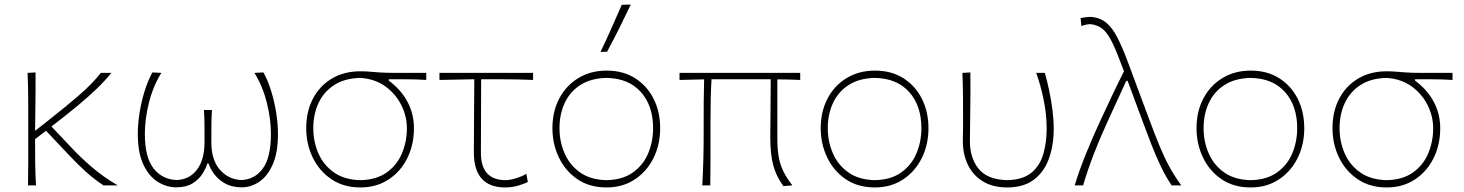

<svg xmlns="http://www.w3.org/2000/svg" viewBox="-20 -814 6430 843"><path d="M103 0Q104 -56.5 104 -108.5Q104 -160.5 104 -221V-271Q104 -332 103.8 -385Q103.5 -438 101 -494L136 -496Q136.5 -419.5 135.5 -353.8Q134.5 -288 134 -239.5L190 -283.5Q270.5 -346.5 329.8 -398.2Q389 -450 422.5 -494H469Q441.5 -460 406.2 -425.8Q371 -391.5 322.5 -351.2Q274 -311 206 -258.5L302 -157Q339.5 -117.5 387.2 -77Q435 -36.5 497 0H434.5Q392 -28 354.8 -62Q317.5 -96 282 -134L182 -240L134 -203Q134 -148.5 134.5 -100.2Q135 -52 138 0Z M753.5 8.5Q712 8.5 673.2 -15.2Q634.5 -39 609.8 -90.8Q585 -142.5 585 -226.5Q585 -268.5 592.5 -317Q600 -365.5 614.5 -412.5Q629 -459.5 649 -496L688.5 -494Q652.5 -436.5 634.2 -364.2Q616 -292 616 -226.5Q616 -123.5 654 -74.8Q692 -26 756 -23.5Q812.5 -26 845.2 -69.5Q878 -113 878 -191.5Q878 -231 877.8 -264.5Q877.5 -298 875.5 -331H910.5Q908.5 -297.5 908.2 -263.2Q908 -229 908 -188.5Q908 -111.5 945.5 -68.8Q983 -26 1040 -23.5Q1099 -26 1134.2 -74.5Q1169.5 -123 1169.5 -226.5Q1169.5 -292 1151.2 -364.2Q1133 -436.5 1097 -494L1136.5 -496Q1157 -459.5 1171.2 -412.5Q1185.5 -365.5 1193 -317Q1200.5 -268.5 1200.5 -226.5Q1200.5 -142.5 1177 -90.8Q1153.5 -39 1117.2 -15.2Q1081 8.5 1042.5 8.5Q998.5 8.5 968.2 -8.5Q938 -25.5 920.2 -50Q902.5 -74.5 895.5 -96.5H890.5Q884 -74.5 868.2 -50Q852.5 -25.5 824.8 -8.5Q797 8.5 753.5 8.5Z M1562.5 9Q1488.5 9 1435.2 -27Q1382 -63 1353.2 -122.2Q1324.5 -181.5 1324.5 -251.5Q1324.5 -324.5 1354 -380.8Q1383.5 -437 1437 -469Q1490.5 -501 1562.5 -501Q1585.5 -501 1604 -499.2Q1622.5 -497.5 1648.8 -495.8Q1675 -494 1720.5 -494H1851.5V-463Q1814 -465.5 1773.5 -465.8Q1733 -466 1687 -466V-460Q1740.5 -420.5 1769 -367.2Q1797.5 -314 1797.5 -251Q1797.5 -178.5 1768.2 -119.5Q1739 -60.5 1686 -25.8Q1633 9 1562.5 9ZM1562.5 -23Q1633 -24.5 1678.2 -57Q1723.5 -89.5 1745 -141Q1766.5 -192.5 1766.5 -251Q1766.5 -302.5 1742.5 -351.5Q1718.5 -400.5 1672.8 -434Q1627 -467.5 1562.5 -472Q1493.5 -470.5 1447.5 -440.8Q1401.5 -411 1378.5 -361.5Q1355.5 -312 1355.5 -251.5Q1355.5 -192 1378 -140.5Q1400.5 -89 1446.5 -56.8Q1492.5 -24.5 1562.5 -23Z M2198.5 9Q2060.5 9 2060.5 -145Q2060.5 -242 2061.5 -328Q2062.5 -414 2062.5 -466L1909.5 -463V-494H2320.5V-463Q2262 -465.5 2202.8 -465.8Q2143.5 -466 2092.5 -466Q2092.5 -385 2092 -304.5Q2091.5 -224 2091.5 -143Q2091.5 -23 2200.5 -23Q2218 -23 2244.5 -31Q2271 -39 2291 -51L2297.5 -15Q2283.5 -7.5 2255.8 0.8Q2228 9 2198.5 9Z M2643.5 9Q2568.5 9 2515.2 -27.2Q2462 -63.5 2433.8 -122.8Q2405.5 -182 2405.5 -251Q2405.5 -325 2435.8 -382Q2466 -439 2519.8 -471.5Q2573.5 -504 2643.5 -504Q2715.5 -504 2768.2 -470.8Q2821 -437.5 2849.8 -380.2Q2878.5 -323 2878.5 -251Q2878.5 -178.5 2849 -119.5Q2819.5 -60.5 2766.5 -25.8Q2713.5 9 2643.5 9ZM2643.5 -23Q2714 -24.5 2759.2 -57Q2804.5 -89.5 2826 -141Q2847.5 -192.5 2847.5 -251Q2847.5 -349.5 2794 -409.8Q2740.5 -470 2643.5 -472Q2574.5 -470.5 2528.5 -441Q2482.5 -411.5 2459.5 -362Q2436.5 -312.5 2436.5 -251Q2436.5 -192.5 2458.8 -141Q2481 -89.5 2526.8 -57Q2572.5 -24.5 2643.5 -23ZM2616.5 -586Q2641.5 -638 2664.5 -689.8Q2687.5 -741.5 2710 -793L2749.5 -794Q2724.5 -741.5 2699 -690.2Q2673.5 -639 2645.5 -587Z M3063.5 0Q3066.5 -56.5 3068 -109.5Q3069.5 -162.5 3069.5 -223V-271Q3069.5 -324 3069.8 -371.8Q3070 -419.5 3071.5 -465.5L2963.5 -463V-494H3493.5V-463Q3468.5 -464 3443.2 -464.8Q3418 -465.5 3393 -465.5V-207Q3393 -161 3398.8 -126.8Q3404.5 -92.5 3419 -62.8Q3433.5 -33 3459 0L3419.5 3Q3389 -38.5 3375.5 -86.5Q3362 -134.5 3362 -213Q3362 -261 3363 -321.2Q3364 -381.5 3364 -466Q3343.5 -466 3323 -466Q3302.5 -466 3282.5 -466H3104Q3101.5 -423.5 3100.5 -380Q3099.5 -336.5 3099.5 -287V-223Q3099.5 -163 3099.5 -109.2Q3099.5 -55.5 3098.5 0Z M3821.5 9Q3746.5 9 3693.2 -27.2Q3640 -63.5 3611.8 -122.8Q3583.5 -182 3583.5 -251Q3583.5 -325 3613.8 -382Q3644 -439 3697.8 -471.5Q3751.5 -504 3821.5 -504Q3893.5 -504 3946.2 -470.8Q3999 -437.5 4027.8 -380.2Q4056.5 -323 4056.5 -251Q4056.5 -178.5 4027 -119.5Q3997.5 -60.5 3944.5 -25.8Q3891.5 9 3821.5 9ZM3821.5 -23Q3892 -24.5 3937.2 -57Q3982.5 -89.5 4004 -141Q4025.5 -192.5 4025.5 -251Q4025.5 -349.5 3972 -409.8Q3918.5 -470 3821.5 -472Q3752.5 -470.5 3706.5 -441Q3660.5 -411.5 3637.5 -362Q3614.5 -312.5 3614.5 -251Q3614.5 -192.5 3636.8 -141Q3659 -89.5 3704.8 -57Q3750.5 -24.5 3821.5 -23Z M4402 9Q4338.5 9 4295 -18Q4251.5 -45 4229.5 -90.8Q4207.5 -136.5 4207.5 -193.5Q4207.5 -218 4208 -236.2Q4208.5 -254.5 4208.5 -271Q4208.5 -332 4208.2 -385Q4208 -438 4205.5 -494L4240.5 -496Q4241.5 -403.5 4240 -325.5Q4238.5 -247.5 4238.5 -193.5Q4238.5 -121.5 4276.2 -73.5Q4314 -25.5 4402 -23Q4471.5 -24.5 4509 -56Q4546.5 -87.5 4561 -138.5Q4575.5 -189.5 4575.5 -250Q4575.5 -311.5 4562 -377Q4548.5 -442.5 4529.5 -494H4567.5Q4577.5 -459.5 4586.5 -417Q4595.5 -374.5 4601 -331.2Q4606.5 -288 4606.5 -250Q4606.5 -175.5 4585.2 -117Q4564 -58.5 4519 -24.8Q4474 9 4402 9Z M4698.5 0Q4719 -67.5 4749 -141.2Q4779 -215 4810 -281.5Q4834 -333.5 4860.5 -389.5Q4887 -445.5 4915 -501Q4887 -577 4866.5 -621Q4846 -665 4823.8 -684.8Q4801.5 -704.5 4767.5 -708Q4760.5 -708 4750.5 -706.2Q4740.5 -704.5 4728 -699.5L4724.5 -734.5Q4735.5 -737 4747.8 -738.5Q4760 -740 4769 -740Q4809 -737 4836.2 -715Q4863.5 -693 4886 -649.2Q4908.5 -605.5 4934 -536.5L5026.5 -288Q5051.5 -221 5071.5 -172.5Q5091.5 -124 5113.5 -83.5Q5135.5 -43 5166.5 0H5124.5Q5099.5 -36 5077 -83Q5054.5 -130 5034.8 -181Q5015 -232 4997.5 -279.5L4931 -459H4925L4841 -276Q4808.5 -205 4782.2 -137Q4756 -69 4735.5 0Z M5471.5 9Q5396.5 9 5343.2 -27.2Q5290 -63.5 5261.8 -122.8Q5233.5 -182 5233.5 -251Q5233.5 -325 5263.8 -382Q5294 -439 5347.8 -471.5Q5401.5 -504 5471.5 -504Q5543.5 -504 5596.2 -470.8Q5649 -437.5 5677.8 -380.2Q5706.5 -323 5706.5 -251Q5706.5 -178.5 5677 -119.5Q5647.5 -60.5 5594.5 -25.8Q5541.5 9 5471.5 9ZM5471.5 -23Q5542 -24.5 5587.2 -57Q5632.5 -89.5 5654 -141Q5675.5 -192.5 5675.5 -251Q5675.5 -349.5 5622 -409.8Q5568.5 -470 5471.5 -472Q5402.5 -470.5 5356.5 -441Q5310.5 -411.5 5287.5 -362Q5264.5 -312.5 5264.5 -251Q5264.5 -192.5 5286.8 -141Q5309 -89.5 5354.8 -57Q5400.5 -24.5 5471.5 -23Z M6068.5 9Q5994.5 9 5941.2 -27Q5888 -63 5859.2 -122.2Q5830.5 -181.5 5830.5 -251.5Q5830.5 -324.5 5860 -380.8Q5889.5 -437 5943 -469Q5996.5 -501 6068.5 -501Q6091.5 -501 6110 -499.2Q6128.5 -497.5 6154.8 -495.8Q6181 -494 6226.5 -494H6357.5V-463Q6320 -465.5 6279.5 -465.8Q6239 -466 6193 -466V-460Q6246.5 -420.5 6275 -367.2Q6303.5 -314 6303.5 -251Q6303.5 -178.5 6274.2 -119.5Q6245 -60.5 6192 -25.8Q6139 9 6068.5 9ZM6068.5 -23Q6139 -24.5 6184.2 -57Q6229.5 -89.5 6251 -141Q6272.5 -192.5 6272.5 -251Q6272.5 -302.5 6248.5 -351.5Q6224.5 -400.5 6178.8 -434Q6133 -467.5 6068.5 -472Q5999.5 -470.5 5953.5 -440.8Q5907.5 -411 5884.5 -361.5Q5861.5 -312 5861.5 -251.5Q5861.5 -192 5884 -140.5Q5906.5 -89 5952.5 -56.8Q5998.5 -24.5 6068.5 -23Z"/></svg>

Font: Commissioner Flair Thin
Style: Regular
Weight: 100
Designer: Kostas Bartsokas
Foundry: Kostas Bartsokas
Version: Version 1.000; ttfautohint (v1.8.3)